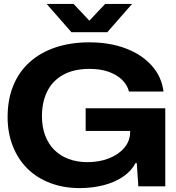

<svg xmlns="http://www.w3.org/2000/svg" viewBox="-20 -955 903 984"><path d="M388 9Q306 9 237.5 -17Q169 -43 120.5 -91Q72 -139 45.5 -206.5Q19 -274 19 -355Q19 -445 48 -516Q77 -587 132 -636.5Q187 -686 264.5 -712Q342 -738 438 -738Q542 -738 624 -707Q706 -676 757 -619.5Q808 -563 818 -486H641Q632 -521 604.5 -547Q577 -573 535.5 -587.5Q494 -602 439 -602Q358 -602 303.5 -571.5Q249 -541 222 -486.5Q195 -432 195 -360Q195 -304 211.5 -260.5Q228 -217 258.5 -186.5Q289 -156 332.5 -140Q376 -124 428 -124Q489 -124 538.5 -143.5Q588 -163 617.5 -198Q647 -233 647 -279V-312L672 -284H419V-400H827V0H689L681 -119H674Q654 -79 611.5 -50Q569 -21 511.5 -6Q454 9 388 9ZM346 -790 219 -935H357L438 -849L519 -935H657L530 -790Z"/></svg>

Font: Mona Sans Expanded
Style: Bold
Weight: 700
Width: 7
Designer: Deni Anggara
Foundry: GitHub
Version: Version 2.000